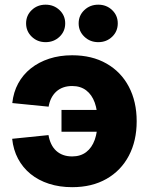

<svg xmlns="http://www.w3.org/2000/svg" viewBox="-20 -777 627 808"><path d="M283.7 10.7Q230.5 10.7 186 -3.7Q141.6 -18.1 108.6 -44.9Q75.7 -71.8 55.9 -109.1Q36.1 -146.5 31.2 -192.9L184.1 -208.5Q187.5 -188 195.6 -171.1Q203.6 -154.3 216.3 -142.6Q229 -130.9 245.8 -124.8Q262.7 -118.7 283.7 -118.7Q318.8 -118.7 342.8 -137Q366.7 -155.3 378.7 -188.7Q390.6 -222.2 390.6 -267.1Q390.6 -312 378.7 -345.2Q366.7 -378.4 342.8 -396.7Q318.8 -415 283.7 -415Q262.7 -415 245.8 -408.9Q229 -402.8 216.6 -391.4Q204.1 -379.9 196 -364Q188 -348.1 184.6 -328.1L31.7 -343.3Q36.6 -389.2 56.6 -426Q76.7 -462.9 109.9 -489.3Q143.1 -515.6 187 -530Q231 -544.4 283.7 -544.4Q367.2 -544.4 428.2 -509.5Q489.3 -474.6 522.2 -412.1Q555.2 -349.6 555.2 -266.6Q555.2 -184.1 522.2 -121.6Q489.3 -59.1 428.2 -24.2Q367.2 10.7 283.7 10.7ZM397 -222.7H238.8V-314.5H397ZM393.6 -599.6Q358.9 -599.6 335 -622.6Q311 -645.5 311 -678.7Q311 -711.9 335 -734.6Q358.9 -757.3 393.6 -757.3Q428.2 -757.3 451.9 -734.6Q475.6 -711.9 475.6 -678.7Q475.6 -645 451.9 -622.3Q428.2 -599.6 393.6 -599.6ZM171.9 -599.6Q137.2 -599.6 113.5 -622.6Q89.8 -645.5 89.8 -678.7Q89.8 -711.9 113.5 -734.6Q137.2 -757.3 171.9 -757.3Q206.5 -757.3 230.5 -734.6Q254.4 -711.9 254.4 -678.7Q254.4 -645 230.5 -622.3Q206.5 -599.6 171.9 -599.6Z"/></svg>

Font: Inter 20pt ExtraBold
Style: Regular
Weight: 800
Version: Version 4.001;git-66647c0bb